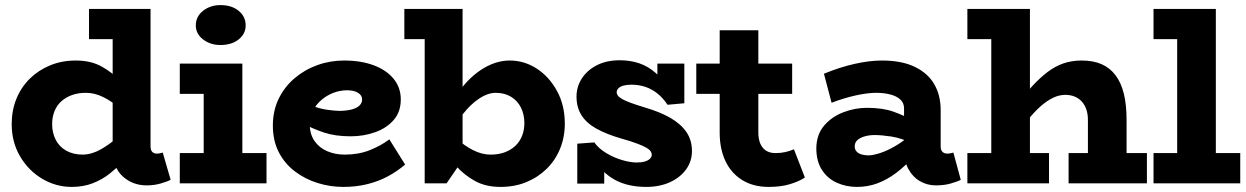

<svg xmlns="http://www.w3.org/2000/svg" viewBox="-20 -721 4900 755"><path d="M262 14Q200 14 146 -18Q92 -50 59 -106Q26 -162 26 -233Q26 -287 44.5 -332.5Q63 -378 97 -411.5Q131 -445 177 -464Q223 -483 278 -483Q338 -483 380.5 -459Q423 -435 453 -402.5Q483 -370 503 -342V-238Q482 -267 452 -294Q422 -321 387.5 -338.5Q353 -356 318 -356Q287 -356 262.5 -347Q238 -338 220.5 -322Q203 -306 194 -283Q185 -260 185 -233Q185 -199 199 -171.5Q213 -144 240.5 -128.5Q268 -113 306 -113Q342 -114 377 -134Q412 -154 445 -183Q478 -212 506 -239V-130Q487 -110 463.5 -85.5Q440 -61 411 -38Q382 -15 345 -0.5Q308 14 262 14ZM557 8Q501 8 462 -28Q423 -64 423 -132V-686H572V-146Q572 -130 579 -123.5Q586 -117 596 -117Q604 -117 610 -118.5Q616 -120 620 -121L651 -14Q638 -7 612 0.5Q586 8 557 8ZM330 -567V-686H556V-567Z M781 -40V-471H933V-40ZM687 0V-119H1028V0ZM687 -352V-471H891V-352ZM847 -544Q807 -544 778.5 -566Q750 -588 750 -621Q750 -656 778.5 -678.5Q807 -701 847 -701Q891 -701 918.5 -678.5Q946 -656 946 -621Q946 -588 918.5 -566Q891 -544 847 -544Z M1330 14Q1278 14 1228.5 -1.5Q1179 -17 1139 -47.5Q1099 -78 1076 -123Q1053 -168 1053 -227Q1053 -286 1076 -333Q1099 -380 1138.5 -413.5Q1178 -447 1228 -465Q1278 -483 1333 -483Q1399 -483 1449 -464.5Q1499 -446 1527.5 -411.5Q1556 -377 1556 -330Q1556 -281 1528 -249Q1500 -217 1455 -201Q1410 -185 1359 -185Q1298 -185 1253.5 -200Q1209 -215 1165 -238V-323Q1220 -297 1256.5 -291Q1293 -285 1320 -285Q1348 -286 1366.5 -291.5Q1385 -297 1394.5 -307Q1404 -317 1404 -330Q1404 -346 1388 -356Q1372 -366 1345 -366Q1317 -366 1291 -356Q1265 -346 1244 -328Q1223 -310 1210.5 -286Q1198 -262 1198 -233Q1198 -194 1216.5 -167Q1235 -140 1266.5 -126.5Q1298 -113 1336 -113Q1390 -113 1434 -130.5Q1478 -148 1511 -173L1573 -74Q1543 -48 1506 -28Q1469 -8 1425 3Q1381 14 1330 14Z M1570 -567V-686H1790V-567ZM1984 -483Q2042 -483 2091 -451Q2140 -419 2170.5 -363Q2201 -307 2201 -235Q2201 -182 2182.5 -136.5Q2164 -91 2130 -57.5Q2096 -24 2050 -5Q2004 14 1948 14Q1889 14 1846.5 -10Q1804 -34 1774.5 -67.5Q1745 -101 1724 -128V-231Q1746 -203 1776 -175.5Q1806 -148 1840.5 -130.5Q1875 -113 1909 -113Q1940 -113 1964.5 -122Q1989 -131 2006.5 -147.5Q2024 -164 2033 -187Q2042 -210 2042 -237Q2042 -271 2028.5 -298Q2015 -325 1989.5 -340.5Q1964 -356 1929 -356Q1894 -356 1854.5 -326.5Q1815 -297 1779.5 -244Q1744 -191 1722 -120V-229Q1745 -307 1787 -364Q1829 -421 1880.5 -452Q1932 -483 1984 -483ZM1650 0V-686H1799V-92L1736 0Z M2521 14Q2487 14 2456.5 7.5Q2426 1 2399.5 -13Q2373 -27 2350 -50Q2327 -73 2309 -105L2356 -108V1H2250V-156L2317 -161Q2334 -137 2364 -119Q2394 -101 2426.5 -91.5Q2459 -82 2484 -82Q2503 -82 2516 -86Q2529 -90 2536 -97Q2543 -104 2543 -113Q2543 -119 2538.5 -126Q2534 -133 2522 -140Q2510 -147 2486.5 -156Q2463 -165 2424 -176Q2365 -193 2325.5 -215Q2286 -237 2266.5 -268Q2247 -299 2247 -341Q2247 -380 2268 -412.5Q2289 -445 2327 -464.5Q2365 -484 2417 -484Q2459 -484 2494 -472Q2529 -460 2558.5 -434Q2588 -408 2612 -365L2565 -361V-471H2671V-315L2605 -309Q2587 -336 2565 -353.5Q2543 -371 2517.5 -379.5Q2492 -388 2463 -388Q2445 -388 2432 -384.5Q2419 -381 2412 -374Q2405 -367 2405 -358Q2405 -351 2410 -344.5Q2415 -338 2427.5 -331Q2440 -324 2462 -316Q2484 -308 2517 -298Q2575 -281 2616 -257.5Q2657 -234 2679 -202Q2701 -170 2701 -127Q2701 -87 2678 -55Q2655 -23 2614.5 -4.5Q2574 14 2521 14Z M3003 14Q2942 14 2898.5 -13Q2855 -40 2832.5 -88Q2810 -136 2810 -199V-602H2962V-199Q2962 -176 2969 -158Q2976 -140 2991 -129.5Q3006 -119 3030 -119Q3050 -119 3068 -123Q3086 -127 3102 -134L3145 -23Q3123 -8 3087 3Q3051 14 3003 14ZM2718 -352V-471H3095V-352Z M3660 8Q3627 8 3598.5 -8Q3570 -24 3552.5 -55.5Q3535 -87 3535 -132V-295Q3535 -316 3520.5 -329.5Q3506 -343 3481 -349.5Q3456 -356 3426 -356Q3392 -356 3346 -346Q3300 -336 3250 -317L3220 -431Q3280 -456 3339 -469.5Q3398 -483 3448 -483Q3526 -483 3577.5 -458Q3629 -433 3654 -389.5Q3679 -346 3679 -288V-146Q3679 -130 3686.5 -123.5Q3694 -117 3704 -117Q3712 -117 3718.5 -118.5Q3725 -120 3729 -121L3758 -14Q3745 -7 3719 0.5Q3693 8 3660 8ZM3350 14Q3307 14 3270.5 -2.5Q3234 -19 3212 -53Q3190 -87 3190 -139Q3191 -193 3221.5 -228Q3252 -263 3297.5 -280Q3343 -297 3389 -297Q3451 -297 3493 -282Q3535 -267 3578 -244V-152Q3526 -178 3486 -184Q3446 -190 3420 -190Q3399 -190 3381 -185Q3363 -180 3352 -170.5Q3341 -161 3341 -145Q3341 -133 3348.5 -125Q3356 -117 3368.5 -113.5Q3381 -110 3395 -110Q3412 -110 3440.5 -119Q3469 -128 3504.5 -149Q3540 -170 3578 -206L3575 -108Q3541 -69 3504.5 -41.5Q3468 -14 3430 0Q3392 14 3350 14Z M4258 0V-250Q4258 -272 4252 -290Q4246 -308 4234.5 -321Q4223 -334 4206.5 -341Q4190 -348 4169 -348Q4145 -348 4121 -336.5Q4097 -325 4072.5 -303.5Q4048 -282 4023 -251Q3998 -220 3971 -180V-299Q4006 -346 4037.5 -380.5Q4069 -415 4099.5 -438Q4130 -461 4162.5 -472Q4195 -483 4234 -483Q4279 -483 4312 -468.5Q4345 -454 4367 -424.5Q4389 -395 4399.5 -351.5Q4410 -308 4410 -250V0ZM3784 0V-119H4105V0ZM4182 0V-119H4490V0ZM4030 -686V0H3878V-567H3784V-686Z M4609 -40V-686H4761V-40ZM4516 0V-119H4857V0ZM4516 -567V-686H4751V-567Z"/></svg>

Font: BioRhyme ExtraBold ExtraBold
Style: Regular
Weight: 800
Version: Version 1.600;gftools[0.9.33]